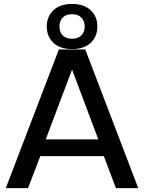

<svg xmlns="http://www.w3.org/2000/svg" viewBox="-20 -966 740 986"><path d="M689.9 0H575.2L513.2 -164.1H187L124 0H9.8L282.2 -711.9H418ZM484.9 -250 350.1 -608.9 214.8 -250ZM220.2 -830.1Q220.2 -881.3 254.6 -913.6Q289.1 -945.8 350.1 -945.8Q411.1 -945.8 445.6 -913.6Q480 -881.3 480 -830.1Q480 -778.3 445.8 -746.1Q411.6 -713.9 350.1 -713.9Q288.6 -713.9 254.4 -746.1Q220.2 -778.3 220.2 -830.1ZM350.1 -767.1Q380.9 -767.1 397.9 -784.4Q415 -801.8 415 -830.1Q415 -857.9 397.9 -875.5Q380.9 -893.1 350.1 -893.1Q318.8 -893.1 302 -875.7Q285.2 -858.4 285.2 -830.1Q285.2 -801.3 302 -784.2Q318.8 -767.1 350.1 -767.1Z"/></svg>

Font: Creato Display Medium
Style: Regular
Weight: 500
Version: Version 1.000